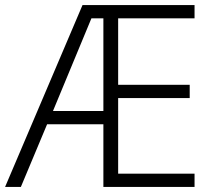

<svg xmlns="http://www.w3.org/2000/svg" viewBox="-21 -734 819 754"><path d="M743 0H385V-246H164L61 0H-1L303 -714H743V-662H443V-401H724V-349H443V-52H743ZM187 -298H385V-662H338Z"/></svg>

Font: Noto Sans Display Light
Style: Regular
Weight: 300
Designer: Monotype Design Team
Foundry: Monotype Imaging Inc.
Version: Version 2.003